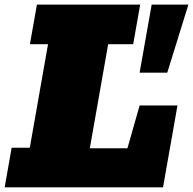

<svg xmlns="http://www.w3.org/2000/svg" viewBox="-35 -797 822 817"><path d="M-15.1 0 14.6 -168.5H91.8L169.4 -608.9H92.3L122.1 -777.3H561.5L531.7 -608.9H425.3L347.2 -166H507.3L559.1 -348.1H720.2L658.7 0ZM559.1 -487.8 610.4 -777.3H766.6L676.8 -487.8Z"/></svg>

Font: Bevan
Style: Italic
Weight: 400
Italic angle: -10°
Designer: Vernon Adams
Foundry: Vernon Adams
Version: Version 2.100; ttfautohint (v1.8.3)